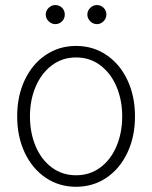

<svg xmlns="http://www.w3.org/2000/svg" viewBox="-20 -717 593 748"><path d="M46.9 -263.7Q46.9 -342.8 76.4 -405.3Q106 -467.8 158.2 -502.9Q210.4 -538.1 276.4 -538.1Q342.3 -538.1 394.5 -502.9Q446.8 -467.8 476.3 -405.3Q505.9 -342.8 505.9 -263.7Q505.9 -184.6 476.3 -122.1Q446.8 -59.6 394.5 -24.4Q342.3 10.7 276.4 10.7Q210.4 10.7 158.2 -24.4Q106 -59.6 76.4 -122.1Q46.9 -184.6 46.9 -263.7ZM456.1 -263.7Q456.1 -327.1 433.8 -379.6Q411.6 -432.1 370.8 -462.6Q330.1 -493.2 276.4 -493.2Q222.7 -493.2 181.9 -462.4Q141.1 -431.6 118.9 -379.4Q96.7 -327.1 96.7 -263.7Q96.7 -199.7 118.9 -147.2Q141.1 -94.7 181.9 -64.5Q222.7 -34.2 276.4 -34.2Q330.1 -34.2 370.8 -64.5Q411.6 -94.7 433.8 -147.2Q456.1 -199.7 456.1 -263.7ZM158.2 -660.2Q158.2 -675.3 169.4 -686.3Q180.7 -697.3 195.3 -697.3Q211.4 -697.3 221.9 -686.5Q232.4 -675.8 232.4 -660.2Q232.4 -645 221.7 -634Q210.9 -623 195.3 -623Q180.7 -623 169.4 -634.3Q158.2 -645.5 158.2 -660.2ZM320.3 -660.2Q320.3 -675.3 331.5 -686.3Q342.8 -697.3 357.4 -697.3Q373 -697.3 383.8 -686.5Q394.5 -675.8 394.5 -660.2Q394.5 -645.5 383.5 -634.3Q372.6 -623 357.4 -623Q342.8 -623 331.5 -634.3Q320.3 -645.5 320.3 -660.2Z"/></svg>

Font: Pretendard ExtraLight
Style: Regular
Weight: 200
Designer: Base glyphs from Inter by Rasmus Andersson; Hangeul glyphs from Noto Sans CJK(Source Han Sans) by Jang Soo-young and Kan
Foundry: Kil Hyung-jin
Version: Version 1.309